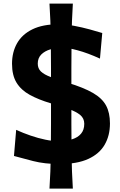

<svg xmlns="http://www.w3.org/2000/svg" viewBox="-20 -909 673 1080"><path d="M315.1 13.7Q231.5 13.7 166.2 -3.1Q100.9 -20 58.6 -31.7L70.9 -178.5Q110.3 -160.6 152.6 -146.1Q194.9 -131.6 235.4 -123.3Q275.8 -114.9 309.1 -114.9Q352.2 -115.3 384.8 -125.3Q417.5 -135.3 435.7 -156.8Q454 -178.3 454 -212.7Q454 -243.3 431.2 -262.2Q408.3 -281.2 365.9 -296.1Q323.6 -311 265 -328.1Q196.1 -348.7 147.4 -375.5Q98.7 -402.2 73.2 -443.7Q47.6 -485.3 47.6 -550.4Q47.6 -615.7 76.1 -665.8Q104.6 -715.9 162.5 -744.2Q220.5 -772.5 308.2 -772.5Q350 -772.5 396.3 -763.9Q442.6 -755.2 484.8 -743.6Q526.9 -731.9 555.2 -723.3L542.3 -579.4Q473.6 -610.7 416.8 -626Q360 -641.2 331.8 -641.2Q295.4 -640.8 263.5 -631.4Q231.7 -622 212 -602.3Q192.4 -582.5 192.4 -551Q192.4 -523.9 210.2 -506.8Q227.9 -489.7 265.2 -475.8Q302.6 -461.8 361.2 -443.6Q450.8 -416.3 502.6 -386.3Q554.5 -356.4 576.5 -315.6Q598.5 -274.9 598.5 -214.6Q598.5 -146.3 568.7 -94.9Q538.9 -43.5 476.4 -14.9Q413.8 13.7 315.1 13.7ZM258.3 151.9Q264.5 53.8 265.7 -34.5Q266.9 -122.9 266.9 -212.3V-524.6Q266.9 -614.1 265.7 -702.3Q264.5 -790.5 258.3 -888.6H389.8Q383.8 -790.5 382.6 -702.3Q381.5 -614.1 381.5 -524.6V-212.3Q381.5 -122.9 382.6 -34.5Q383.8 53.8 389.8 151.9Z"/></svg>

Font: Pinar-VF-FD
Style: Regular
Weight: 300
Designer: Amin Abedi
Version: Version 3.0